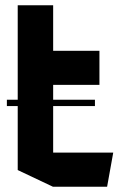

<svg xmlns="http://www.w3.org/2000/svg" viewBox="-20 -706 454 726"><path d="M6 -305V-329H339V-305ZM47 -385V-686H181V-514L48 -385ZM48 -385 181 -514H356V-385ZM180 0 47 -63V-385H181V0ZM181 0V-129H408V-128L385 0Z"/></svg>

Font: Foldit SemiBold
Style: Regular
Weight: 600
Version: Version 1.003